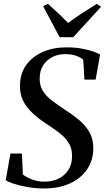

<svg xmlns="http://www.w3.org/2000/svg" viewBox="-20 -1008 568 1038"><path d="M217.5 11Q174 11 130.8 3.5Q87.5 -4 55 -14.5Q22.5 -25 11 -34L36.5 -178H98.5L103.5 -64.5Q121.5 -50.5 152 -38.2Q182.5 -26 220 -26Q249.5 -26 276 -34.2Q302.5 -42.5 323.2 -59.5Q344 -76.5 356.5 -102Q369 -127.5 369.5 -161Q370.5 -200 355.2 -228.2Q340 -256.5 312.2 -280Q284.5 -303.5 247.5 -327.5Q218.5 -346 190.2 -367.2Q162 -388.5 139 -413.8Q116 -439 102 -470.2Q88 -501.5 88 -540.5Q87.5 -608.5 121.2 -655.8Q155 -703 212 -727.5Q269 -752 338.5 -752Q383 -752 419 -745.8Q455 -739.5 481 -730.5Q507 -721.5 521 -713L497 -577.5H436.5L430 -685.5Q416.5 -697 392.2 -706.2Q368 -715.5 331.5 -715.5Q295 -715.5 263.8 -700Q232.5 -684.5 213.5 -655.2Q194.5 -626 194.5 -584Q194 -544.5 212.2 -515.8Q230.5 -487 261.8 -463.5Q293 -440 331.5 -414.5Q370 -390 404.8 -361.5Q439.5 -333 461.8 -296.2Q484 -259.5 484.5 -209Q485 -144 452 -94.2Q419 -44.5 359 -16.8Q299 11 217.5 11ZM302.5 -807 213 -974.5 239 -987.5Q267 -962.5 294.8 -936.5Q322.5 -910.5 348.5 -884Q383.5 -910.5 422.5 -935.8Q461.5 -961 503 -987L526.5 -971.5L376 -807Z"/></svg>

Font: Merriweather 96pt Medium
Style: Italic
Weight: 500
Italic angle: -7.8°
Version: Version 2.101